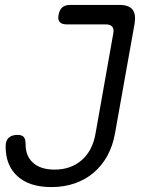

<svg xmlns="http://www.w3.org/2000/svg" viewBox="-20 -750 640 780"><path d="M3 -157Q3 -179 15.5 -190.5Q28 -202 51 -202Q69 -202 76.5 -193.5Q84 -185 84 -163Q84 -116 114.5 -88.5Q145 -61 202 -61Q268 -61 312 -99.5Q356 -138 368 -207L440 -613Q444 -632 436 -641.5Q428 -651 409 -651H251Q231 -651 222.5 -660.5Q214 -670 218 -690Q222 -711 233.5 -720.5Q245 -730 265 -730H465Q503 -730 518 -711.5Q533 -693 527 -655L447 -207Q438 -157 416 -117Q394 -77 360.5 -48.5Q327 -20 283.5 -5Q240 10 189 10Q99 10 50.5 -34.5Q2 -79 3 -157Z"/></svg>

Font: Maple Mono Light
Style: Italic
Weight: 300
Italic angle: -10°
Monospace: yes
Designer: subframe7536
Version: Version 7.000